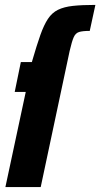

<svg xmlns="http://www.w3.org/2000/svg" viewBox="-20 -763 409 783"><path d="M2 0 85 -388H40L65 -510H110L112 -517Q130 -579 144.5 -620Q159 -661 175.5 -686Q192 -711 216.5 -723Q241 -735 277.5 -739Q314 -743 369 -743L346 -637Q317 -637 302.5 -632.5Q288 -628 280.5 -611Q273 -594 264 -555L146 0Z"/></svg>

Font: Saira Condensed Black
Style: Italic
Weight: 900
Width: 3
Italic angle: -12°
Designer: Hector Gatti with collaboration of the Omnibus-Type team
Foundry: Omnibus-Type
Version: Version 1.101